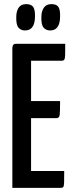

<svg xmlns="http://www.w3.org/2000/svg" viewBox="-20 -913 354 933"><path d="M40 0V-682Q40 -682 42.5 -691Q45 -700 57 -700H297Q297 -663 296.5 -646Q296 -629 292.5 -623.5Q289 -618 281 -618H131V-82H292Q292 -44 291.5 -26.5Q291 -9 287.5 -4.5Q284 0 275 0ZM50 -339V-422H272Q272 -370 270 -354.5Q268 -339 255 -339ZM101 -765Q82 -765 70 -778.5Q58 -792 59 -830Q59 -858 70.5 -875.5Q82 -893 107 -893Q132 -893 141.5 -879Q151 -865 150 -833Q150 -800 138 -782.5Q126 -765 101 -765ZM224 -765Q204 -765 192 -778.5Q180 -792 181 -830Q181 -858 193 -875.5Q205 -893 230 -893Q255 -893 264 -879Q273 -865 272 -833Q272 -800 260 -782.5Q248 -765 224 -765Z"/></svg>

Font: Yanone Kaffeesatz ExtraLight Medium
Style: Regular
Weight: 500
Version: Version 2.003